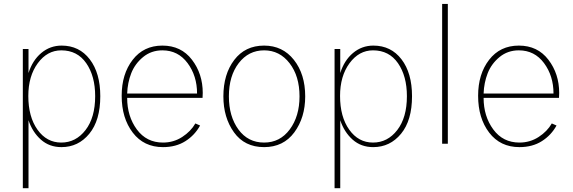

<svg xmlns="http://www.w3.org/2000/svg" viewBox="-20 -741 2954 990"><path d="M126 -246.1Q126 -138.7 173.3 -72.3Q220.7 -5.9 295.9 -5.9Q371.1 -5.9 420.9 -70.3Q470.7 -134.8 470.7 -245.1Q470.7 -348.6 424.8 -415Q378.9 -481.4 295.9 -481.4Q223.6 -481.4 174.8 -415Q126 -348.6 126 -246.1ZM97.7 229.5V-488.3H127V-364.3Q147.5 -429.7 192.9 -467.8Q238.3 -505.9 297.9 -505.9Q388.7 -505.9 442.9 -435.1Q497.1 -364.3 497.1 -245.1Q497.1 -120.1 440.4 -51.3Q383.8 17.6 296.9 17.6Q234.4 17.6 190.9 -21Q147.5 -59.6 127 -121.1V229.5Z M607.4 -247.1Q607.4 -359.4 664.1 -432.6Q720.7 -505.9 817.4 -505.9Q914.1 -505.9 969.7 -433.1Q1025.4 -360.4 1025.4 -261.7Q1025.4 -257.8 1024.9 -249.5Q1024.4 -241.2 1024.4 -236.3H635.7Q635.7 -141.6 685.5 -73.7Q735.4 -5.9 820.3 -5.9Q875 -5.9 919.4 -34.7Q963.9 -63.5 987.3 -104.5L1011.7 -93.8Q984.4 -43.9 936 -13.2Q887.7 17.6 820.3 17.6Q721.7 17.6 664.6 -57.1Q607.4 -131.8 607.4 -247.1ZM635.7 -258.8H996.1Q996.1 -349.6 947.3 -415.5Q898.4 -481.4 817.4 -481.4Q759.8 -481.4 717.8 -446.8Q675.8 -412.1 656.7 -363.3Q637.7 -314.5 635.7 -258.8Z M1160.2 -244.1Q1160.2 -140.6 1209.5 -73.2Q1258.8 -5.9 1341.8 -5.9Q1423.8 -5.9 1474.1 -73.7Q1524.4 -141.6 1524.4 -244.1Q1524.4 -348.6 1473.1 -415Q1421.9 -481.4 1341.8 -481.4Q1261.7 -481.4 1210.9 -415.5Q1160.2 -349.6 1160.2 -244.1ZM1131.8 -244.1Q1131.8 -358.4 1188 -432.1Q1244.1 -505.9 1341.8 -505.9Q1437.5 -505.9 1495.6 -432.1Q1553.7 -358.4 1553.7 -244.1Q1553.7 -134.8 1497.6 -58.6Q1441.4 17.6 1341.8 17.6Q1241.2 17.6 1186.5 -58.6Q1131.8 -134.8 1131.8 -244.1Z M1733.4 -246.1Q1733.4 -138.7 1780.8 -72.3Q1828.1 -5.9 1903.3 -5.9Q1978.5 -5.9 2028.3 -70.3Q2078.1 -134.8 2078.1 -245.1Q2078.1 -348.6 2032.2 -415Q1986.3 -481.4 1903.3 -481.4Q1831.1 -481.4 1782.2 -415Q1733.4 -348.6 1733.4 -246.1ZM1705.1 229.5V-488.3H1734.4V-364.3Q1754.9 -429.7 1800.3 -467.8Q1845.7 -505.9 1905.3 -505.9Q1996.1 -505.9 2050.3 -435.1Q2104.5 -364.3 2104.5 -245.1Q2104.5 -120.1 2047.9 -51.3Q1991.2 17.6 1904.3 17.6Q1841.8 17.6 1798.3 -21Q1754.9 -59.6 1734.4 -121.1V229.5Z M2259.8 0V-720.7H2289.1V0Z M2445.3 -247.1Q2445.3 -359.4 2502 -432.6Q2558.6 -505.9 2655.3 -505.9Q2752 -505.9 2807.6 -433.1Q2863.3 -360.4 2863.3 -261.7Q2863.3 -257.8 2862.8 -249.5Q2862.3 -241.2 2862.3 -236.3H2473.6Q2473.6 -141.6 2523.4 -73.7Q2573.2 -5.9 2658.2 -5.9Q2712.9 -5.9 2757.3 -34.7Q2801.8 -63.5 2825.2 -104.5L2849.6 -93.8Q2822.3 -43.9 2773.9 -13.2Q2725.6 17.6 2658.2 17.6Q2559.6 17.6 2502.4 -57.1Q2445.3 -131.8 2445.3 -247.1ZM2473.6 -258.8H2834Q2834 -349.6 2785.2 -415.5Q2736.3 -481.4 2655.3 -481.4Q2597.7 -481.4 2555.7 -446.8Q2513.7 -412.1 2494.6 -363.3Q2475.6 -314.5 2473.6 -258.8Z"/></svg>

Font: Gothic A1 Thin
Style: Regular
Weight: 250
Designer: HanYang I&C Co.,Ltd.
Foundry: HanYang I&C Co.,Ltd.
Version: Version 2.50